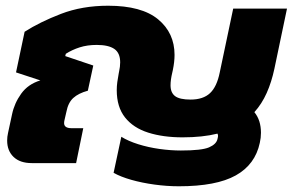

<svg xmlns="http://www.w3.org/2000/svg" viewBox="-20 -570 1023 671"><path d="M605 81Q563 81 519.5 75Q476 69 439 58.5Q402 48 377 34L404 -92Q428 -77 463 -66Q498 -55 537 -49.5Q576 -44 612 -44Q685 -44 710.5 -55Q736 -66 740 -84Q742 -92 742 -95Q742 -99 740 -103Q688 -90 618 -90Q550 -90 498 -106.5Q446 -123 417 -159.5Q388 -196 388 -255Q388 -269 390 -283.5Q392 -298 395 -314L396 -319Q398 -328 399 -336.5Q400 -345 400 -352Q400 -385 379.5 -399Q359 -413 318 -413Q285 -413 258.5 -404.5Q232 -396 210 -382L208 -374L306 -341L287 -253Q254 -244 236 -227.5Q218 -211 212 -179L206 -153Q205 -149 204.5 -146Q204 -143 204 -140Q204 -122 230 -122H271L246 0H91Q50 0 27.5 -21.5Q5 -43 5 -79Q5 -92 8 -105L22 -170Q30 -209 54 -242.5Q78 -276 121 -289L36 -317L66 -459Q119 -493 193 -521.5Q267 -550 358 -550Q475 -550 532.5 -502.5Q590 -455 590 -378Q590 -354 584 -325L582 -316Q576 -291 576 -272Q576 -246 592 -234Q608 -222 646 -222Q690 -222 714 -244.5Q738 -267 748 -317L795 -540H983L939 -330Q929 -283 912 -245Q895 -207 869 -178Q892 -150 892 -106Q892 -97 891 -88.5Q890 -80 888 -71Q872 5 804 43Q736 81 605 81Z"/></svg>

Font: Kanit
Style: Bold Italic
Weight: 700
Italic angle: -12°
Designer: Katatrad Team
Foundry: CadsonDemak
Version: Version 2.000; ttfautohint (v1.8.3)